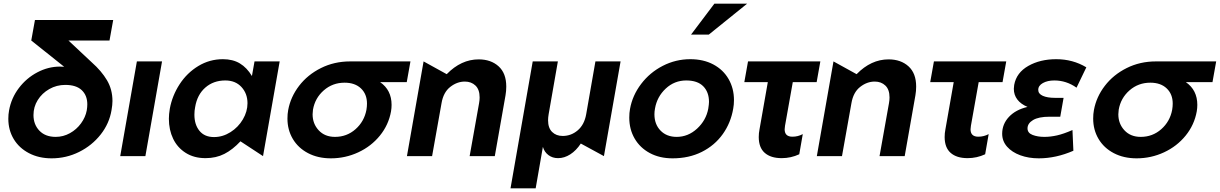

<svg xmlns="http://www.w3.org/2000/svg" viewBox="-20 -844 6595 1038"><path d="M452 -280Q452 -265 449 -247Q442 -210 418 -177Q394 -144 358 -124Q322 -104 281 -104Q225 -104 193 -137.5Q161 -171 161 -222Q161 -266 184 -303Q207 -340 246.5 -362.5Q286 -385 333 -385Q392 -385 422 -356.5Q452 -328 452 -280ZM572 -625 592 -736H169L149 -625L327 -483Q319 -484 304 -484Q241 -484 182 -453Q123 -422 82 -368Q41 -314 29 -247Q25 -226 25 -202Q25 -141 54 -92.5Q83 -44 136.5 -16Q190 12 259 12Q338 12 407.5 -22.5Q477 -57 524 -116.5Q571 -176 583 -249Q588 -277 588 -298Q588 -360 558.5 -410Q529 -460 476 -507L350 -625Z M856 -512H720L630 0H766Z M1198 -409Q1253 -409 1285.5 -373.5Q1318 -338 1318 -286Q1318 -241 1293 -198.5Q1268 -156 1226 -129.5Q1184 -103 1137 -103Q1086 -103 1058.5 -136.5Q1031 -170 1031 -224Q1031 -246 1035 -265Q1046 -332 1090 -370.5Q1134 -409 1198 -409ZM1492 -512H1356L1342 -433Q1315 -478 1277 -501Q1239 -524 1185 -524Q1113 -524 1052 -487Q991 -450 951 -388.5Q911 -327 898 -256Q893 -226 893 -202Q893 -142 916 -94Q939 -46 984 -17.5Q1029 11 1091 11Q1148 11 1193 -12Q1238 -35 1280 -80L1402 0Z M2097 -277Q2097 -260 2094 -242Q2081 -169 2034 -111Q1987 -53 1917 -20.5Q1847 12 1769 12Q1699 12 1645.5 -16Q1592 -44 1563 -93Q1534 -142 1534 -203Q1534 -228 1538 -249Q1551 -320 1597 -380Q1643 -440 1715 -476Q1787 -512 1873 -512H2199L2179 -400H2035Q2097 -357 2097 -277ZM1961 -250Q1964 -268 1964 -284Q1964 -335 1931.5 -366Q1899 -397 1843 -397Q1778 -397 1730.5 -355.5Q1683 -314 1672 -251Q1670 -235 1670 -226Q1670 -175 1703 -139.5Q1736 -104 1791 -104Q1855 -104 1902 -145.5Q1949 -187 1961 -250Z M2717 -376Q2717 -448 2675.5 -485.5Q2634 -523 2568 -523Q2473 -523 2395 -443L2270 -512L2180 0H2316L2367 -286Q2377 -345 2414 -374Q2451 -403 2493 -403Q2528 -403 2550.5 -381.5Q2573 -360 2573 -317Q2573 -303 2570 -286L2519 0H2655L2713 -329Q2717 -352 2717 -376Z M2740 174 2860 -512H2996L2946 -226Q2943 -208 2943 -194Q2943 -152 2965 -130.5Q2987 -109 3022 -109Q3068 -109 3103.5 -139.5Q3139 -170 3149 -226L3199 -512H3335L3245 0L3120 -68Q3095 -30 3063 -9.5Q3031 11 2997 11Q2967 11 2945 -5.5Q2923 -22 2915 -50L2876 174Z M3944 -257Q3948 -278 3948 -303Q3948 -366 3919 -416.5Q3890 -467 3836.5 -495.5Q3783 -524 3712 -524Q3633 -524 3563 -488Q3493 -452 3446 -390Q3399 -328 3386 -255Q3382 -234 3382 -208Q3382 -145 3411 -95Q3440 -45 3493 -16.5Q3546 12 3616 12Q3705 12 3774.5 -23Q3844 -58 3887.5 -119Q3931 -180 3944 -257ZM3813 -293Q3813 -282 3809 -256Q3797 -193 3748.5 -148.5Q3700 -104 3638 -104Q3584 -104 3551 -138Q3518 -172 3518 -226Q3518 -241 3521 -257Q3532 -321 3579 -365Q3626 -409 3690 -409Q3751 -409 3782 -377.5Q3813 -346 3813 -293ZM3716 -657H3812L4019 -824H3842Z M4415 -512 4395 -400H4266L4224 -164Q4222 -150 4222 -145Q4222 -105 4264 -105Q4294 -105 4320 -119L4301 -10Q4256 11 4206 11Q4147 11 4114.5 -17.5Q4082 -46 4082 -103Q4082 -124 4086 -144L4131 -400H4004L4024 -512Z M4933 -376Q4933 -448 4891.5 -485.5Q4850 -523 4784 -523Q4689 -523 4611 -443L4486 -512L4396 0H4532L4583 -286Q4593 -345 4630 -374Q4667 -403 4709 -403Q4744 -403 4766.5 -381.5Q4789 -360 4789 -317Q4789 -303 4786 -286L4735 0H4871L4929 -329Q4933 -352 4933 -376Z M5420 -512 5400 -400H5271L5229 -164Q5227 -150 5227 -145Q5227 -105 5269 -105Q5299 -105 5325 -119L5306 -10Q5261 11 5211 11Q5152 11 5119.5 -17.5Q5087 -46 5087 -103Q5087 -124 5091 -144L5136 -400H5009L5029 -512Z M5626 -104Q5659 -104 5694.5 -112Q5730 -120 5778 -141L5783 -29Q5689 12 5596 12Q5541 12 5496 -4.5Q5451 -21 5424.5 -51Q5398 -81 5398 -121Q5398 -173 5434.5 -212Q5471 -251 5535 -266Q5499 -281 5480 -306Q5461 -331 5461 -364Q5461 -371 5463 -385Q5475 -451 5539 -487.5Q5603 -524 5690 -524Q5780 -524 5853 -480L5800 -370Q5745 -409 5680 -409Q5643 -409 5618 -395Q5593 -381 5593 -358Q5593 -337 5617.5 -326Q5642 -315 5684 -315H5730L5712 -213H5654Q5595 -213 5565 -195Q5535 -177 5535 -150Q5535 -125 5562.5 -114.5Q5590 -104 5626 -104Z M6453 -277Q6453 -260 6450 -242Q6437 -169 6390 -111Q6343 -53 6273 -20.5Q6203 12 6125 12Q6055 12 6001.5 -16Q5948 -44 5919 -93Q5890 -142 5890 -203Q5890 -228 5894 -249Q5907 -320 5953 -380Q5999 -440 6071 -476Q6143 -512 6229 -512H6555L6535 -400H6391Q6453 -357 6453 -277ZM6317 -250Q6320 -268 6320 -284Q6320 -335 6287.5 -366Q6255 -397 6199 -397Q6134 -397 6086.5 -355.5Q6039 -314 6028 -251Q6026 -235 6026 -226Q6026 -175 6059 -139.5Q6092 -104 6147 -104Q6211 -104 6258 -145.5Q6305 -187 6317 -250Z"/></svg>

Font: Geom SemiBold
Style: Bold Italic
Weight: 600
Italic angle: -10°
Version: Version 1.102